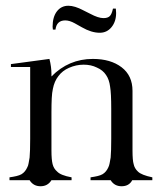

<svg xmlns="http://www.w3.org/2000/svg" viewBox="-20 -627 561 668"><path d="M159 0Q146 21 121 21Q96 21 83 0H13V-10Q27 -12 37.5 -14.5Q48 -17 55 -21Q68 -29 75 -45Q78 -50 79.5 -59Q81 -68 83 -79Q84 -90 84.5 -106Q85 -122 85 -144V-394H18V-404L152 -422Q159 -395 159 -369V-361Q219 -422 303 -422Q365 -422 403 -393Q441 -364 441 -311V-104Q441 -69 445 -56Q448 -41 460 -30Q472 -18 510 -10V0H440Q429 21 403 21Q378 21 365 0H295V-10Q309 -12 319.5 -14.5Q330 -17 337 -21Q350 -29 357 -45Q360 -51 361.5 -59.5Q363 -68 365 -79Q366 -90 366.5 -106.5Q367 -123 367 -144V-248Q367 -303 363 -326Q360 -350 349 -366Q338 -383 317 -392Q297 -402 271 -402Q245 -402 220 -391Q197 -381 183 -362Q169 -344 164 -318Q161 -305 160 -285Q159 -265 159 -236V-140V-104Q159 -87 160 -75.5Q161 -64 163 -56Q167 -40 179 -30Q191 -17 229 -10V0H159ZM373 -597H383Q384 -586 384 -582Q384 -552 368 -532.5Q352 -513 327 -513Q298 -513 265 -532L240 -546Q222 -556 207 -556Q177 -556 173 -524H164Q163 -531 163 -534Q163 -568 178 -587.5Q193 -607 218 -607Q240 -607 270 -591L294 -579Q322 -564 340 -564Q355 -564 362 -571Q369 -578 373 -597Z"/></svg>

Font: Wachinanga
Style: Regular
Weight: 400
Designer: deFharo
Foundry: deFharo
Version: Wachinanga: Version 2.001 2013